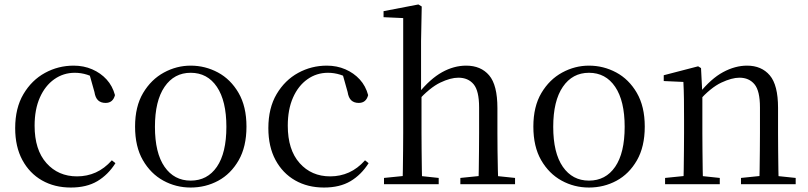

<svg xmlns="http://www.w3.org/2000/svg" viewBox="-20 -825 3618 860"><path d="M297 15Q224 15 168 -17Q112 -49 80 -108.5Q48 -168 48 -251Q48 -341 85 -403.5Q122 -466 181.5 -498.5Q241 -531 310 -531Q355 -531 393 -514.5Q431 -498 457.5 -469Q484 -440 495 -399Q486 -364 453 -364Q432 -364 419.5 -375.5Q407 -387 403 -413L378 -502L428 -462Q397 -482 370 -490.5Q343 -499 315 -499Q264 -499 223 -470Q182 -441 158.5 -388Q135 -335 135 -262Q135 -154 188 -94.5Q241 -35 325 -35Q370 -35 409 -52.5Q448 -70 481 -107L497 -94Q464 -42 416 -13.5Q368 15 297 15Z M834 15Q768 15 711.5 -16Q655 -47 620 -107.5Q585 -168 585 -258Q585 -348 621 -408.5Q657 -469 714 -500Q771 -531 834 -531Q899 -531 956 -500.5Q1013 -470 1048.5 -409Q1084 -348 1084 -258Q1084 -168 1049 -107Q1014 -46 957.5 -15.5Q901 15 834 15ZM834 -16Q909 -16 951.5 -78Q994 -140 994 -257Q994 -373 951.5 -436Q909 -499 834 -499Q760 -499 717 -436Q674 -373 674 -257Q674 -140 717 -78Q760 -16 834 -16Z M1431 15Q1358 15 1302 -17Q1246 -49 1214 -108.5Q1182 -168 1182 -251Q1182 -341 1219 -403.5Q1256 -466 1315.5 -498.5Q1375 -531 1444 -531Q1489 -531 1527 -514.5Q1565 -498 1591.5 -469Q1618 -440 1629 -399Q1620 -364 1587 -364Q1566 -364 1553.5 -375.5Q1541 -387 1537 -413L1512 -502L1562 -462Q1531 -482 1504 -490.5Q1477 -499 1449 -499Q1398 -499 1357 -470Q1316 -441 1292.5 -388Q1269 -335 1269 -262Q1269 -154 1322 -94.5Q1375 -35 1459 -35Q1504 -35 1543 -52.5Q1582 -70 1615 -107L1631 -94Q1598 -42 1550 -13.5Q1502 15 1431 15Z M1700 0V-28L1809 -39H1842L1945 -28V0ZM1783 0Q1784 -24 1784.5 -65Q1785 -106 1785.5 -150.5Q1786 -195 1786 -229V-744L1698 -748V-775L1854 -805L1869 -796L1866 -641V-412L1868 -399V-229Q1868 -195 1868.5 -150.5Q1869 -106 1869.5 -65Q1870 -24 1871 0ZM2042 0V-28L2150 -39H2182L2287 -28V0ZM2123 0Q2124 -24 2124.5 -64.5Q2125 -105 2125.5 -149.5Q2126 -194 2126 -229V-344Q2126 -418 2101.5 -447.5Q2077 -477 2033 -477Q1998 -477 1952 -455Q1906 -433 1851 -373L1832 -407H1854Q1907 -472 1960 -501.5Q2013 -531 2068 -531Q2134 -531 2171 -487.5Q2208 -444 2208 -341V-229Q2208 -194 2208.5 -149.5Q2209 -105 2210 -64.5Q2211 -24 2212 0Z M2618 15Q2552 15 2495.5 -16Q2439 -47 2404 -107.5Q2369 -168 2369 -258Q2369 -348 2405 -408.5Q2441 -469 2498 -500Q2555 -531 2618 -531Q2683 -531 2740 -500.5Q2797 -470 2832.5 -409Q2868 -348 2868 -258Q2868 -168 2833 -107Q2798 -46 2741.5 -15.5Q2685 15 2618 15ZM2618 -16Q2693 -16 2735.5 -78Q2778 -140 2778 -257Q2778 -373 2735.5 -436Q2693 -499 2618 -499Q2544 -499 2501 -436Q2458 -373 2458 -257Q2458 -140 2501 -78Q2544 -16 2618 -16Z M2959 0V-28L3067 -39H3100L3204 -28V0ZM3041 0Q3042 -24 3042.5 -65Q3043 -106 3043.5 -150.5Q3044 -195 3044 -229V-289Q3044 -341 3043.5 -381Q3043 -421 3041 -458L2953 -462V-488L3107 -528L3120 -520L3126 -403V-402V-229Q3126 -195 3126.5 -150.5Q3127 -106 3127.5 -65Q3128 -24 3129 0ZM3299 0V-28L3406 -39H3439L3544 -28V0ZM3381 0Q3382 -24 3382.5 -64.5Q3383 -105 3383.5 -149.5Q3384 -194 3384 -229V-344Q3384 -418 3359.5 -447.5Q3335 -477 3292 -477Q3258 -477 3211 -455Q3164 -433 3109 -372L3101 -406H3111Q3165 -473 3219 -502Q3273 -531 3326 -531Q3391 -531 3428 -487.5Q3465 -444 3465 -342V-229Q3465 -194 3465.5 -149.5Q3466 -105 3466.5 -64.5Q3467 -24 3468 0Z"/></svg>

Font: Noto Serif SC ExtraLight
Style: Regular
Weight: 400
Version: Version 2.002-H1;hotconv 1.1.0;makeotfexe 2.6.0